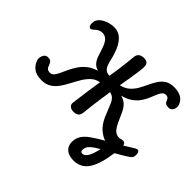

<svg xmlns="http://www.w3.org/2000/svg" viewBox="-252 -1189 1861 1861"><g transform="rotate(45 679.0 -258.0)"><path d="M966 339Q899 339 863 307.5Q827 276 827 223Q827 172 851 134.5Q875 97 924 62.5Q973 28 1048 -15Q1012 -24 966 -61Q920 -98 885 -174Q865 -219 852 -254Q839 -289 827 -315Q815 -341 797 -357.5Q779 -374 749 -381L745 -357Q738 -312 730 -256Q722 -200 716 -148.5Q710 -97 707 -65Q704 -27 685 -11Q666 5 635 5Q597 5 579.5 -12Q562 -29 566 -55Q570 -80 575.5 -126.5Q581 -173 589.5 -232.5Q598 -292 608 -355Q609 -362 610 -368Q611 -374 612 -380Q562 -371 527.5 -339Q493 -307 466.5 -263Q440 -219 416 -172Q392 -125 363 -84Q334 -43 294 -17.5Q254 8 196 8Q126 8 87 -20.5Q48 -49 30 -101Q25 -116 28.5 -138Q32 -160 46 -177.5Q60 -195 85 -195Q112 -195 124 -184.5Q136 -174 143 -153Q152 -124 165.5 -112.5Q179 -101 203 -101Q228 -101 244.5 -121Q261 -141 276 -174Q291 -207 309.5 -246.5Q328 -286 354 -324.5Q380 -363 420 -395Q460 -427 518 -444Q477 -457 455.5 -483.5Q434 -510 422 -545Q410 -580 398 -618Q377 -684 351.5 -710Q326 -736 290 -736Q266 -736 246.5 -726Q227 -716 206 -695Q198 -687 191.5 -684Q185 -681 179 -681Q166 -681 158.5 -693.5Q151 -706 151 -726Q151 -740 154 -756Q157 -772 170 -788Q188 -810 215.5 -825Q243 -840 274 -847.5Q305 -855 332 -855Q395 -855 439.5 -810.5Q484 -766 512 -680Q524 -644 531.5 -610Q539 -576 549.5 -548.5Q560 -521 579 -505Q598 -489 632 -489Q640 -534 647.5 -589.5Q655 -645 661 -696Q667 -747 669 -778Q672 -816 692.5 -832Q713 -848 750 -848Q782 -848 796 -832Q810 -816 810 -788Q810 -764 804 -719Q798 -674 788.5 -616Q779 -558 768 -495Q824 -508 859 -539Q894 -570 917 -611Q940 -652 959.5 -694.5Q979 -737 1003 -773.5Q1027 -810 1062.5 -832.5Q1098 -855 1154 -855Q1213 -855 1251.5 -833.5Q1290 -812 1307 -765Q1313 -751 1310 -729.5Q1307 -708 1294 -691.5Q1281 -675 1255 -675Q1227 -675 1214 -683.5Q1201 -692 1194 -713Q1188 -731 1177 -738.5Q1166 -746 1151 -746Q1126 -746 1111 -727.5Q1096 -709 1084 -679Q1072 -649 1057 -613.5Q1042 -578 1017.5 -542.5Q993 -507 952.5 -478Q912 -449 849 -433Q899 -419 926 -389.5Q953 -360 970.5 -320.5Q988 -281 1009 -235Q1036 -176 1061 -153Q1086 -130 1122 -130Q1134 -130 1144.5 -134Q1155 -138 1172 -138Q1199 -138 1204 -105Q1228 -120 1254 -135.5Q1280 -151 1307 -168Q1320 -176 1330 -176Q1343 -176 1350.5 -164Q1358 -152 1358 -132Q1358 -110 1352 -97Q1346 -84 1329 -73Q1294 -49 1260.5 -29.5Q1227 -10 1196 8Q1175 172 1121 255.5Q1067 339 966 339ZM954 204Q954 232 980 232Q1006 232 1030 198Q1054 164 1074 74Q1020 104 987 134Q954 164 954 204Z"/></g></svg>

Font: Pacifico
Style: Regular
Weight: 400
Designer: Vernon Adams
Foundry: Vernon Adams
Version: Version 3.010; ttfautohint (v1.8.4.7-5d5b)